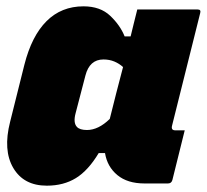

<svg xmlns="http://www.w3.org/2000/svg" viewBox="-20 -577 654 607"><path d="M244 -557Q297 -557 328.5 -527Q360 -497 374 -462H393Q398 -482 403 -503Q408 -524 414 -547H605Q616 -547 613 -536Q591 -447 568 -356Q545 -265 524 -180Q520 -165 534 -165H564Q554 -126 544.5 -86.5Q535 -47 525 -8Q522 3 511 3H437Q383 3 351 -23.5Q319 -50 312 -93H292Q259 -38 220 -14Q181 10 128 10Q55 10 22 -46Q-11 -102 12 -192L57 -372Q80 -463 127 -510Q174 -557 244 -557ZM223 -176Q232 -166 255 -166Q291 -166 327 -201Q337 -241 347.5 -282.5Q358 -324 369 -365Q357 -376 341.5 -382.5Q326 -389 307 -389Q263 -389 250 -338L219 -219Q211 -189 223 -176Z"/></svg>

Font: Recursive Sn Lnr St Blk
Style: Italic
Weight: 900
Italic angle: -15°
Version: Version 1.079;hotconv 1.0.112;makeotfexe 2.5.65598; ttfautoh